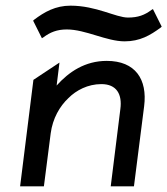

<svg xmlns="http://www.w3.org/2000/svg" viewBox="-20 -658 591 678"><path d="M229 -638C176 -638 137 -616 100 -588L97 -585L128 -523L133 -526C157 -544 181 -554 216 -554C282 -554 356 -512 420 -512C474 -512 510 -533 548 -561L551 -564L520 -626L515 -623C491 -605 468 -596 432 -596C389 -596 320 -638 229 -638ZM489 -283C501 -378 458 -443 357 -443C280 -443 223 -404 180 -356L190 -437L98 -376L51 0H135L159 -187C166 -240 191 -283 222 -312C249 -339 290 -361 338 -361C392 -361 412 -325 405 -273L371 0H453Z"/></svg>

Font: Charger
Style: BdIt
Weight: 400
Designer: Jasper
Foundry: Cannot Into Space Fonts
Version: Version 0.98